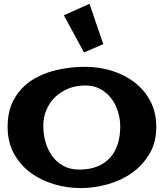

<svg xmlns="http://www.w3.org/2000/svg" viewBox="-20 -962 849 994"><path d="M789.1 -304.7Q789.1 -224.6 753.9 -165.5Q718.8 -106.4 663.1 -66.9Q607.4 -27.3 537.1 -7.8Q466.8 11.7 396.5 11.7Q326.2 11.7 258.3 -8.8Q190.4 -29.3 137.2 -68.8Q84 -108.4 51.8 -167.5Q19.5 -226.6 19.5 -304.7Q19.5 -390.6 53.7 -450.2Q87.9 -509.8 144.5 -546.4Q201.2 -583 273.4 -599.6Q345.7 -616.2 420.9 -616.2Q491.2 -616.2 557.1 -596.2Q623 -576.2 674.8 -537.1Q726.6 -498 757.8 -439.5Q789.1 -380.9 789.1 -304.7ZM602.5 -306.6Q602.5 -346.7 590.3 -385.3Q578.1 -423.8 555.2 -453.6Q532.2 -483.4 498.5 -501.5Q464.8 -519.5 420.9 -519.5Q375 -519.5 335.4 -503.9Q295.9 -488.3 266.6 -460.4Q237.3 -432.6 220.7 -394Q204.1 -355.5 204.1 -310.5Q204.1 -268.6 215.3 -228Q226.6 -187.5 249.5 -155.3Q272.5 -123 307.6 -103.5Q342.8 -84 390.6 -84Q443.4 -84 483.4 -100.1Q523.4 -116.2 549.8 -145.5Q576.2 -174.8 589.4 -215.8Q602.5 -256.8 602.5 -306.6ZM514.6 -733.4 415 -690.4 310.5 -882.8 443.4 -942.4Z"/></svg>

Font: Fontdiner Swanky
Style: Regular
Weight: 400
Designer: Font Diner, Inc
Foundry: Font Diner, Inc
Version: Version 1.001